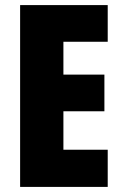

<svg xmlns="http://www.w3.org/2000/svg" viewBox="-20 -734 483 754"><path d="M403 0H59V-714H403V-570H229V-441H390V-297H229V-146H403Z"/></svg>

Font: Noto Sans Thai Looped ExtraCondensed Black
Style: Regular
Weight: 900
Width: 2
Designer: Sasikarn Vongin, Ben Mitchell
Foundry: The Fontpad Ltd
Version: Version 1.001; ttfautohint (v1.8.4.7-5d5b)